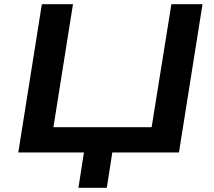

<svg xmlns="http://www.w3.org/2000/svg" viewBox="-20 -725 1016 913"><path d="M353 168 379 0H67L179 -705H327L234 -120H701L795 -705H943L831 0H514L488 168Z"/></svg>

Font: Nunito Sans 10pt Expanded
Style: Bold Italic
Weight: 700
Width: 7
Italic angle: -9°
Designer: Vernon Adams
Foundry: Vernon Adams
Version: Version 3.101;gftools[0.9.27]